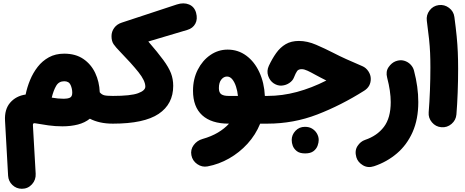

<svg xmlns="http://www.w3.org/2000/svg" viewBox="-20 -683 2798 1156"><path d="M366.7 -359.9Q435.1 -359.9 481.7 -328.1Q528.3 -296.4 553.2 -243.7Q578.1 -190.9 580.6 -127.4Q591.8 -113.8 606.9 -109.6Q622.1 -105.5 659.7 -105.5H660.2Q696.3 -105.5 719.7 -80.6Q743.2 -55.7 743.2 -22Q743.2 11.7 719.7 36.6Q696.3 61.5 660.2 61.5H659.7Q617.2 61.5 582.8 53.7Q548.3 45.9 521 31.7Q491.2 55.7 449 66.7Q406.7 77.6 356 77.6Q312.5 77.6 271 71.8Q229.5 65.9 194.3 59.6Q184.1 57.6 180.9 60.5Q177.7 63.5 178.2 71.8L194.8 362.8Q196.8 399.9 172.4 426.8Q147.9 453.6 111.8 453.6Q78.6 453.6 54.7 430.9Q30.8 408.2 28.8 375L10.3 44.4Q6.3 -24.9 41.5 -65.2Q76.7 -105.5 134.3 -113.8Q143.1 -157.2 160.9 -200.7Q178.7 -244.1 206.8 -280.3Q234.9 -316.4 274.4 -338.1Q314 -359.9 366.7 -359.9ZM366.7 -193.8Q334.5 -193.8 318.4 -166.5Q302.2 -139.2 291.5 -95.2Q310.5 -91.8 328.9 -90.1Q347.2 -88.4 364.7 -88.4Q386.2 -88.4 400.6 -94.7Q415 -101.1 415 -124.5Q415 -148.9 405 -171.4Q395 -193.8 366.7 -193.8Z M576.2 -22Q576.2 -56.6 601.1 -81.1Q626 -105.5 660.2 -105.5Q767.1 -105.5 811 -121.6Q855 -137.7 855 -161.6Q855 -196.8 813.5 -248.8Q772 -300.8 702.1 -372.6Q676.8 -398.4 664.1 -416.7Q651.4 -435.1 651.4 -465.3Q651.4 -492.7 667.7 -515.1Q684.1 -537.6 713.4 -546.9L1044.9 -656.2Q1085.9 -669.4 1118.2 -656Q1150.4 -642.6 1160.6 -606Q1170.9 -567.9 1156 -540.3Q1141.1 -512.7 1107.9 -502.9L873 -433.1Q930.7 -366.2 963.1 -322Q995.6 -277.8 1009.3 -242.4Q1022.9 -207 1022.9 -166Q1022.9 -56.2 935.1 2.7Q847.2 61.5 660.2 61.5Q626 61.5 601.1 36.9Q576.2 12.2 576.2 -22Z M1357.4 61.5Q1252.9 61.5 1197.5 11Q1142.1 -39.6 1142.1 -136.7Q1142.1 -207 1170.7 -263.2Q1199.2 -319.3 1246.6 -351.8Q1293.9 -384.3 1350.6 -384.3Q1413.6 -384.3 1462.9 -347.9Q1512.2 -311.5 1541.5 -248.3Q1570.8 -185.1 1574.7 -105.5H1590.3Q1625 -105.5 1649.2 -81.1Q1673.3 -56.6 1673.3 -22Q1673.3 12.2 1649.2 36.9Q1625 61.5 1590.3 61.5H1546.4Q1519 128.9 1470.2 182.4Q1421.4 235.8 1359.4 271Q1297.4 306.2 1230 318.8Q1196.8 325.2 1167.7 305.2Q1138.7 285.2 1132.3 251.5Q1126 217.8 1146.2 190.4Q1166.5 163.1 1199.2 153.8Q1252.4 138.7 1292.2 115Q1332 91.3 1358.9 61.5ZM1356 -105.5H1412.6Q1409.7 -134.8 1401.1 -161.4Q1392.6 -188 1378.9 -205.1Q1365.2 -222.2 1346.7 -222.2Q1327.1 -222.2 1312.5 -204.1Q1297.9 -186 1297.9 -152.3Q1297.9 -125.5 1312.3 -115.5Q1326.7 -105.5 1356 -105.5Z M1779.8 -436.5Q1830.1 -436.5 1883.8 -413.3Q1937.5 -390.1 1987.8 -364.3Q2021.5 -346.7 2064.7 -327.1Q2107.9 -307.6 2161.6 -284.7Q2183.6 -275.4 2198 -253.7Q2212.4 -231.9 2212.4 -208Q2212.4 -162.1 2173.3 -137.2Q2034.2 -49.3 1890.9 6.1Q1747.6 61.5 1590.3 61.5Q1555.7 61.5 1531 36.4Q1506.3 11.2 1506.3 -22Q1506.3 -55.2 1531 -80.3Q1555.7 -105.5 1590.3 -105.5Q1679.2 -105.5 1767.8 -129.4Q1856.4 -153.3 1944.8 -198.2Q1928.2 -206.5 1911.4 -215.3Q1894.5 -224.1 1877.4 -233.4Q1852.1 -247.6 1831.8 -257.1Q1811.5 -266.6 1796.4 -266.6Q1777.3 -266.6 1769 -255.4Q1760.7 -244.1 1749 -214.8Q1742.2 -197.3 1722.4 -183.6Q1702.6 -169.9 1677.2 -167.7Q1651.9 -165.5 1627.9 -181.2Q1605 -196.3 1594.7 -226.1Q1584.5 -255.9 1598.6 -286.6Q1618.7 -329.6 1642.8 -363.5Q1667 -397.5 1700 -417Q1732.9 -436.5 1779.8 -436.5ZM1736.3 159.7Q1736.3 128.9 1759 104.7Q1781.7 80.6 1815.9 80.6Q1841.3 80.6 1858.9 91.3Q1876.5 102.1 1886.2 117.7Q1898.9 137.7 1898.9 159.7Q1898.9 175.3 1892.1 194.3Q1885.3 213.4 1867.4 227.1Q1849.6 240.7 1817.4 240.7Q1784.2 240.7 1766.8 226.8Q1749.5 212.9 1742.7 194.8Q1736.3 177.7 1736.3 159.7Z M2362.8 -314.5Q2389.6 -324.2 2412.8 -317.6Q2436 -311 2451.9 -294.4Q2467.8 -277.8 2472.7 -257.3Q2498.5 -159.2 2498.5 -68.4Q2498.5 34.7 2464.4 111.8Q2430.2 189 2369.9 240.5Q2309.6 292 2231.9 317.9Q2194.8 330.1 2164.6 311.8Q2134.3 293.5 2125.5 263.7Q2114.3 224.6 2132.3 196.5Q2150.4 168.5 2178.2 159.2Q2250.5 134.8 2291.5 80.8Q2332.5 26.9 2332.5 -68.4Q2332.5 -133.3 2311 -215.3Q2301.3 -252.4 2319.6 -278.8Q2337.9 -305.2 2362.8 -314.5Z M2549.8 -558.1Q2545.4 -592.3 2566.4 -620.1Q2587.4 -647.9 2621.6 -652.3Q2655.8 -656.7 2683.6 -635.7Q2711.4 -614.7 2715.8 -580.6Q2724.6 -514.6 2729.5 -464.8Q2734.4 -415 2736.3 -369.1Q2738.3 -323.2 2738.3 -268.6Q2738.3 -196.3 2735.6 -125Q2732.9 -53.7 2728 6.3Q2725.1 40.5 2698.5 63.2Q2671.9 85.9 2637.2 83Q2603 80.1 2580.6 53.5Q2558.1 26.9 2561 -7.3Q2565.9 -67.9 2568.6 -137.9Q2571.3 -208 2571.3 -277.3Q2571.3 -325.2 2569.6 -364.3Q2567.9 -403.3 2563.2 -448.2Q2558.6 -493.2 2549.8 -558.1Z"/></svg>

Font: Mikhak Black
Style: Regular
Weight: 900
Designer: Amin Abedi
Version: Version 3.3